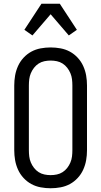

<svg xmlns="http://www.w3.org/2000/svg" viewBox="-20 -996 540 1024"><path d="M250 8Q223 8 196.5 3Q170 -2 147 -14.5Q124 -27 105.5 -47Q87 -67 76 -91.5Q65 -116 60.5 -142Q56 -168 56 -195V-540Q56 -567 60.5 -593Q65 -619 76 -643.5Q87 -668 105.5 -688Q124 -708 147 -720.5Q170 -733 196.5 -738Q223 -743 250 -743Q277 -743 303.5 -738Q330 -733 353 -720.5Q376 -708 394.5 -688Q413 -668 424 -643.5Q435 -619 439.5 -593Q444 -567 444 -540V-195Q444 -168 439.5 -142Q435 -116 424 -91.5Q413 -67 394.5 -47Q376 -27 353 -14.5Q330 -2 303.5 3Q277 8 250 8ZM250 -62Q267 -62 283.5 -65.5Q300 -69 314 -78Q328 -87 338.5 -100.5Q349 -114 355.5 -129.5Q362 -145 364 -161.5Q366 -178 366 -195V-540Q366 -557 364 -573.5Q362 -590 355.5 -605.5Q349 -621 338.5 -634.5Q328 -648 314 -657Q300 -666 283.5 -669.5Q267 -673 250 -673Q233 -673 216.5 -669.5Q200 -666 186 -657Q172 -648 161.5 -634.5Q151 -621 144.5 -605.5Q138 -590 136 -573.5Q134 -557 134 -540V-195Q134 -178 136 -161.5Q138 -145 144.5 -129.5Q151 -114 161.5 -100.5Q172 -87 186 -78Q200 -69 216.5 -65.5Q233 -62 250 -62ZM153 -807 110 -837 201 -976H299L390 -837L347 -807L250 -920Z"/></svg>

Font: Iosevka SS18
Style: Regular
Weight: 400
Monospace: yes
Designer: Belleve Invis
Foundry: Belleve Invis
Version: Version 25.1.1; ttfautohint (v1.8.4)